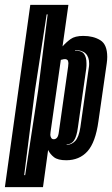

<svg xmlns="http://www.w3.org/2000/svg" viewBox="-45 -650 459 786"><path d="M-25 116 79 -630H235L211 -460Q226 -477 244 -490Q262 -503 296 -503Q337 -503 365.5 -485.5Q394 -468 394 -417Q394 -411 393.5 -404.5Q393 -398 392 -391L358 -154Q346 -67 313 -30.5Q280 6 226 6Q192 6 176 -6.5Q160 -19 152 -36L131 116ZM54 67H58L111 -279L150 -591H146L98 -279ZM228 -57Q248 -57 263 -73Q278 -89 284 -129L318 -369Q319 -374 319.5 -379.5Q320 -385 320 -389Q320 -445 262 -445V-443Q289 -443 299 -429.5Q309 -416 309 -391Q309 -386 309 -380.5Q309 -375 308 -369L274 -129Q269 -91 258 -75Q247 -59 228 -59ZM175 -80Q183 -80 188.5 -86.5Q194 -93 196 -110L234 -378Q234 -382 234.5 -385Q235 -388 235 -390Q235 -396 233 -402Q229 -408 221 -408Q218 -408 215 -407.5Q212 -407 209 -406L204 -405L162 -110Q162 -107 161.5 -104Q161 -101 161 -99Q161 -92 164 -87Q167 -80 175 -80Z"/></svg>

Font: Alumni Sans Inline One
Style: Italic
Weight: 400
Italic angle: -8°
Designer: Robert E. Leuschke
Foundry: Robert E. Leuschke
Version: Version 1.100; ttfautohint (v1.8.3)